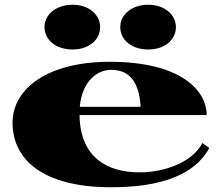

<svg xmlns="http://www.w3.org/2000/svg" viewBox="-20 -776 931 811"><path d="M451 15C724 15 823 -75 864 -151L835 -172C794 -93 680 -48 569 -48C432 -48 318 -112 316 -290H853C853 -395 742 -515 444 -515C176 -515 33 -398 33 -258C33 -109 151 15 451 15ZM287 -567C356 -567 403 -608 403 -662C403 -713 356 -756 287 -756C215 -756 168 -713 168 -662C168 -608 215 -567 287 -567ZM606 -567C676 -567 723 -608 723 -662C723 -713 676 -756 606 -756C535 -756 488 -713 488 -662C488 -608 535 -567 606 -567ZM317 -325C327 -434 391 -481 449 -481C518 -481 567 -442 574 -325Z"/></svg>

Font: Sprat Extended Black
Style: Regular
Weight: 900
Width: 9
Designer: Ethan Nakache
Foundry: Collletttivo
Version: Version 2.000;Glyphs 3.2 (3217)